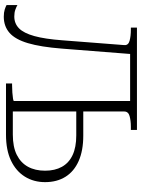

<svg xmlns="http://www.w3.org/2000/svg" viewBox="119 -870 762 1041"><g transform="rotate(90 500.5 -349.0)"><path d="M246 -710H561V-673H246ZM198 -306 224 -641Q226 -663 201 -670Q176 -677 140 -677H129V-710H275L243 -302Q234 -188 213.5 -119Q193 -50 157.5 -19Q122 12 70 12Q47 12 31.5 7Q16 2 7 -3V-62Q15 -57 31 -51Q47 -45 69 -45Q107 -45 133 -70.5Q159 -96 175 -153.5Q191 -211 198 -306ZM710 0H432V-33H442Q462 -33 481.5 -34.5Q501 -36 514 -38Q527 -40 527 -43V-710H684V-677H667Q633 -677 608.5 -670Q584 -663 584 -641V-37H709Q776 -37 819 -58.5Q862 -80 883.5 -119Q905 -158 905 -212Q905 -265 884 -303Q863 -341 820.5 -361Q778 -381 714 -381H561V-419H715Q796 -419 852.5 -394Q909 -369 938 -322.5Q967 -276 967 -212Q967 -150 937 -102Q907 -54 850 -27Q793 0 710 0Z"/></g></svg>

Font: Roboto Serif 36pt ExtraLight
Style: Regular
Weight: 250
Designer: Greg Gazdowicz
Foundry: Commercial Type
Version: Version 1.008